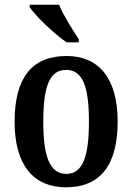

<svg xmlns="http://www.w3.org/2000/svg" viewBox="-20 -786 562 816"><path d="M263 -606H315V-619C290 -657 249 -721 231 -766H106V-756C128 -721 210 -642 263 -606ZM260 10C404 10 480 -81 480 -269C480 -457 397 -548 263 -548C117 -548 42 -457 42 -269C42 -81 125 10 260 10ZM262 -47C190 -47 164 -124 164 -269C164 -415 189 -489 261 -489C333 -489 358 -415 358 -269C358 -124 333 -47 262 -47Z"/></svg>

Font: Noto Serif Sinhala Condensed SemiBold
Style: Regular
Weight: 600
Width: 3
Designer: Jelle Bosma - Monotype Design Team
Foundry: Monotype Imaging Inc.
Version: Version 2.007